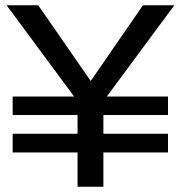

<svg xmlns="http://www.w3.org/2000/svg" viewBox="-20 -708 685 728"><path d="M28 -130V-201H274V-272H28V-342H261L5 -688H125L324 -401L522 -688H641L385 -342H617V-272H372V-201H617V-130H372V0H274V-130Z"/></svg>

Font: Roundo Medium
Style: Regular
Weight: 500
Designer: Namrata Goyal (Gurmukhi), Shiva Nallaperumal (Latin)
Foundry: Indian Type Foundry
Version: Version 1.000;PS 1.0;hotconv 1.0.88;makeotf.lib2.5.647800